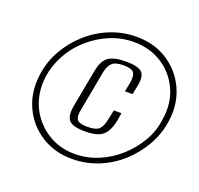

<svg xmlns="http://www.w3.org/2000/svg" viewBox="-103 -704 814 785"><g transform="rotate(20 304.0 -311.0)"><path d="M286 -31Q208 -31 149.5 -69Q91 -107 62.5 -170.5Q34 -234 45 -312Q53 -370 82 -420.5Q111 -471 154.5 -509.5Q198 -548 252 -569.5Q306 -591 364 -591Q442 -591 500 -553.5Q558 -516 587 -452.5Q616 -389 605 -312Q597 -254 568 -203Q539 -152 495.5 -113Q452 -74 398 -52.5Q344 -31 286 -31ZM289 -54Q342 -54 391 -74.5Q440 -95 480 -131Q520 -167 546.5 -213Q573 -259 579 -312Q590 -382 564 -440Q538 -498 485 -532.5Q432 -567 361 -567Q308 -567 259.5 -547Q211 -527 170.5 -492Q130 -457 104 -410.5Q78 -364 70 -312Q63 -259 76 -213Q89 -167 119.5 -131Q150 -95 193 -74.5Q236 -54 289 -54ZM297 -155Q263 -155 243.5 -162.5Q224 -170 218.5 -189.5Q213 -209 220 -244L250 -404Q259 -449 283.5 -465Q308 -481 359 -481Q409 -481 427 -465Q445 -449 436 -404L428 -365H395L403 -407Q408 -436 399 -449.5Q390 -463 354 -463Q318 -463 304 -449.5Q290 -436 284 -407L252 -234Q245 -202 254.5 -189Q264 -176 300 -176Q336 -176 350 -189Q364 -202 370 -234L379 -276H412L407 -245Q400 -209 387 -189.5Q374 -170 352 -162.5Q330 -155 297 -155Z"/></g></svg>

Font: Alumni Sans Light
Style: Italic
Weight: 300
Italic angle: -8°
Version: Version 1.016